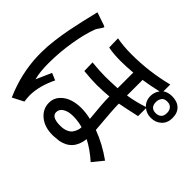

<svg xmlns="http://www.w3.org/2000/svg" viewBox="-193 -974 1387 1387"><g transform="rotate(45 501.0 -280.0)"><path d="M802 -628Q729 -611 656 -600V-441Q734 -453 811 -479Q778 -510 778 -558Q778 -598 802 -628ZM1004 -558Q1004 -508 972 -478Q940 -448 891 -448Q849 -448 818 -473V-392Q710 -368 656 -358V-348Q656 -298 673 -106Q778 -67 877 4L811 85Q741 23 673 -12Q658 115 541 137L485 142H477Q396 142 345 100Q294 58 294 -6Q294 -52 324.5 -84.5Q355 -117 397 -130.5Q439 -144 487 -144Q532 -144 586 -132Q571 -275 571 -346Q501 -340 446 -340Q391 -340 313 -348L311 -434Q388 -426 445 -426Q487 -426 571 -430V-590Q503 -584 447 -584Q374 -584 320 -595L318 -687Q386 -674 470 -674Q647 -674 821 -718V-648Q849 -668 891 -668Q943 -668 973.5 -639.5Q1004 -611 1004 -558ZM893 -497Q917 -497 933.5 -510.5Q950 -524 950 -556Q950 -601 912 -614L893 -616Q863 -616 850 -598Q837 -580 837 -556Q837 -497 893 -497ZM487 -61Q439 -61 409 -43Q379 -25 379 6Q379 55 470 55Q505 55 529.5 44Q554 33 565 16Q576 -1 581 -16.5Q586 -32 586 -47Q536 -61 487 -61ZM212 -151Q158 -40 158 56Q158 74 163 114L78 158Q3 -11 -2 -191V-231Q-2 -283 6.5 -351Q15 -419 27 -479.5Q39 -540 51 -592.5Q63 -645 71.5 -678.5Q80 -712 80 -715L177 -682Q186 -678 191 -675Q189 -664 173 -642.5Q157 -621 156 -615Q127 -541 108.5 -428Q90 -315 90 -204Q90 -117 106 -56L158 -174Z"/></g></svg>

Font: cwTeXHei
Style: Medium
Weight: 500
Version: Version 1.17